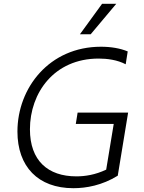

<svg xmlns="http://www.w3.org/2000/svg" viewBox="-20 -984 762 1014"><path d="M594.1 -964.1H519.2L402 -802.9H458.8ZM389.9 -389.2 380.3 -329.5H580.6L540.8 -88.1C482.6 -60.4 428.6 -52.6 383.2 -52.6C233.3 -52.6 138.1 -135.3 138.1 -301.1C138.1 -493.3 265.6 -674.7 501.1 -674.7C545.8 -674.7 599.4 -668 643.8 -644.5L654.5 -712.4C614.7 -729 566.1 -737.2 513.1 -737.2C241.1 -737.2 72.1 -520.6 72.1 -289.4C72.1 -104.4 180.8 9.9 367.5 9.9C435.4 9.9 519.2 -5 601.9 -56.1L656.6 -389.2Z"/></svg>

Font: TID UI Light
Style: Italic
Weight: 300
Italic angle: -9.39999°
Designer: The TID Project Authors
Foundry: Bakken & Bæck
Version: Version 1.001;hotconv 1.0.109;makeotfexe 2.5.65596